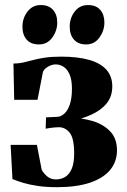

<svg xmlns="http://www.w3.org/2000/svg" viewBox="-20 -748 514 778"><path d="M210 10.5Q169.5 10.5 135.5 5.8Q101.5 1 75.2 -6.8Q49 -14.5 30.5 -22.5L23 -161H129.5L149 -60Q156 -46.5 170.5 -33.8Q185 -21 206.5 -21Q228 -21 244.8 -31.5Q261.5 -42 271 -65Q280.5 -88 280.5 -125.5Q280.5 -187.5 262.5 -210Q244.5 -232.5 218.5 -232.5Q213.5 -232.5 203.5 -231.8Q193.5 -231 182.8 -229.5Q172 -228 165 -226.5L166.5 -272.5L211.5 -274.5Q226.5 -275 240.2 -287Q254 -299 262.8 -324.2Q271.5 -349.5 271.5 -388.5Q271.5 -424 262.2 -445.8Q253 -467.5 238 -477.2Q223 -487 206 -487Q190 -487 174.5 -477.8Q159 -468.5 154 -456.5L132 -343.5H37.5L34.5 -490.5Q55 -490.5 73.2 -494.5Q91.5 -498.5 112.2 -504.2Q133 -510 160.8 -514.2Q188.5 -518.5 228 -518.5Q295.5 -518.5 341.8 -505.2Q388 -492 411.5 -465.2Q435 -438.5 435 -398Q435 -357.5 412.5 -329.5Q390 -301.5 349.8 -283.2Q309.5 -265 256.5 -254L264.5 -270.5Q311 -270.5 354.5 -257.8Q398 -245 426 -216.2Q454 -187.5 454 -139Q454 -92.5 426 -59Q398 -25.5 343.8 -7.5Q289.5 10.5 210 10.5ZM137.5 -568Q105 -568 88 -587.5Q71 -607 71 -639.5Q71 -675 91.5 -701.2Q112 -727.5 144.5 -727.5H145.5Q177.5 -727.5 194.8 -708.2Q212 -689 212 -656.5Q212 -624 192 -596Q172 -568 138 -568ZM328.5 -568Q297 -568 279.8 -587.5Q262.5 -607 262.5 -639.5Q262.5 -675 282.8 -701.2Q303 -727.5 336 -727.5H337Q369 -727.5 386 -708.2Q403 -689 403 -656.5Q403 -624 383 -596Q363 -568 329.5 -568Z"/></svg>

Font: Merriweather 144pt ExtraBold
Style: Regular
Weight: 800
Version: Version 2.100